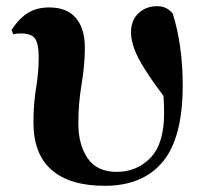

<svg xmlns="http://www.w3.org/2000/svg" viewBox="-20 -583 661 620"><path d="M318 17Q206 17 147 -34Q88 -85 88 -188Q88 -247 96.5 -298.5Q105 -350 105 -397Q105 -442 93 -458.5Q81 -475 48 -475Q41 -475 35 -474.5Q29 -474 23 -472L17 -486Q42 -524 70.5 -541.5Q99 -559 139 -559Q196 -559 225 -525Q254 -491 254 -429Q254 -374 243.5 -311.5Q233 -249 233 -184Q233 -116 263 -72Q293 -28 357 -28Q422 -28 466 -73.5Q510 -119 510 -219Q510 -244 508 -273Q472 -321 450 -356Q424 -396 413.5 -425.5Q403 -455 403 -478Q403 -518 427.5 -540.5Q452 -563 486 -563Q504 -563 516 -557Q528 -551 538 -539Q554 -487 562 -429.5Q570 -372 570 -307Q570 -138 505.5 -60.5Q441 17 318 17Z"/></svg>

Font: Early Summer Mincho Heavy
Style: Regular
Weight: 900
Designer: GuiWonder
Version: Version 1.002